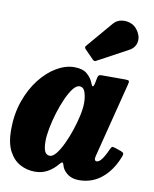

<svg xmlns="http://www.w3.org/2000/svg" viewBox="-95 -880 777 969"><g transform="rotate(10 293.5 -395.0)"><path d="M568.5 -128Q541 -59 491.8 -19Q442.5 21 376.5 21Q343 21 321 6Q299 -9 290 -30Q288 -36 286.8 -39.5Q285.5 -43 284.5 -46.5Q280.5 -54 276.5 -52Q272.5 -50 263.5 -39.5Q243 -14.5 214.5 1.5Q186 17.5 150 17.5Q108.5 17.5 73.5 -1.5Q38.5 -20.5 17 -61.8Q-4.5 -103 -4.5 -170Q-4.5 -250.5 19 -317.5Q42.5 -384.5 80.8 -433.5Q119 -482.5 165 -509.5Q211 -536.5 256 -536.5Q299.5 -536.5 322.2 -516.5Q345 -496.5 354.5 -470.5Q358.5 -458.5 363.2 -457.5Q368 -456.5 372.5 -476.5L378 -505Q380 -513 383.8 -516.5Q387.5 -520 399.5 -520H518.5Q535.5 -520 538 -515.8Q540.5 -511.5 537 -498L441.5 -122Q440 -117.5 438.8 -110.8Q437.5 -104 437.5 -100.5Q437.5 -88 448.5 -88Q460 -88 473.2 -104.8Q486.5 -121.5 503 -158.5Q508.5 -171 512.5 -173Q516.5 -175 530.5 -170.5L560.5 -160Q572 -155.5 573.8 -149.8Q575.5 -144 568.5 -128ZM335 -366Q335 -397.5 326.8 -421.8Q318.5 -446 298 -446Q281.5 -446 264.5 -423.8Q247.5 -401.5 231.8 -366Q216 -330.5 203.5 -289.5Q191 -248.5 183.8 -210Q176.5 -171.5 176.5 -144Q176.5 -109.5 184.2 -92Q192 -74.5 211 -74.5Q226 -74.5 243 -95.8Q260 -117 276.2 -151.5Q292.5 -186 305.8 -225.8Q319 -265.5 327 -302.5Q335 -339.5 335 -366ZM528.5 -781Q553.5 -749 548.2 -717.8Q543 -686.5 511.5 -670L357.5 -587Q348.5 -581.5 341 -589.5L295 -636.5Q287 -645.5 295.5 -654L407.5 -785.5Q423 -804 446.2 -808.8Q469.5 -813.5 492 -806.2Q514.5 -799 528.5 -781Z"/></g></svg>

Font: Besley* Narrow Heavy
Style: Italic
Weight: 800
Width: 4
Italic angle: -13°
Designer: Owen Earl
Foundry: indestructible type*
Version: Version 3.000; ttfautohint (v1.8.3)